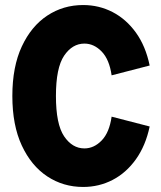

<svg xmlns="http://www.w3.org/2000/svg" viewBox="-20 -731 640 762"><path d="M310 11Q231 11 167.5 -31Q104 -73 66.5 -153.5Q29 -234 29 -350Q29 -466 66.5 -546.5Q104 -627 167.5 -669Q231 -711 310 -711Q373 -711 427 -683Q481 -655 519.5 -601.5Q558 -548 574 -471L423 -432Q414 -495 383.5 -526.5Q353 -558 315 -558Q267 -558 234.5 -510Q202 -462 202 -350Q202 -238 234.5 -190Q267 -142 315 -142Q353 -142 383.5 -173.5Q414 -205 423 -268L574 -229Q558 -153 519.5 -99Q481 -45 427 -17Q373 11 310 11Z"/></svg>

Font: Red Hat Mono
Style: Bold
Weight: 700
Monospace: yes
Designer: Pentagram, MCKL
Foundry: Pentagram, MCKL
Version: Version 1.023; ttfautohint (v1.8.3)